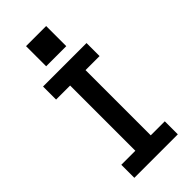

<svg xmlns="http://www.w3.org/2000/svg" viewBox="-297 -1030 1093 1093"><g transform="rotate(-45 250.0 -483.0)"><path d="M75 0V-105H188V-630H75V-735H425V-630H312V-105H425V0ZM169 -804V-966H331V-804Z"/></g></svg>

Font: Iosevka SS04 Extrabold
Style: Regular
Weight: 800
Monospace: yes
Designer: Belleve Invis
Foundry: Belleve Invis
Version: Version 19.0.0; ttfautohint (v1.8.4)